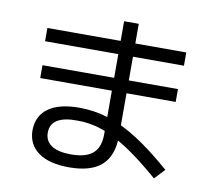

<svg xmlns="http://www.w3.org/2000/svg" viewBox="-80 -833 1025 920"><g transform="rotate(10 432.0 -372.5)"><path d="M109.4 -149.4Q110.4 -220.7 162.6 -257.8Q214.8 -294.9 312.5 -294.9Q385.7 -294.9 455.6 -272.9Q525.4 -251 601.6 -202.1Q677.7 -153.3 769.5 -73.2L722.7 -23.4Q633.8 -100.6 564.5 -146Q495.1 -191.4 434.6 -212.4Q374 -233.4 312.5 -232.4Q249 -233.4 216.3 -212.9Q183.6 -192.4 183.6 -151.4Q183.6 -110.4 216.3 -88.9Q249 -67.4 311.5 -67.4Q360.4 -67.4 391.6 -81.1Q422.9 -94.7 437.5 -123Q452.1 -151.4 451.2 -195.3V-740.2H522.5V-195.3Q522.5 -98.6 470.7 -51.8Q418.9 -4.9 312.5 -4.9Q215.8 -4.9 163.1 -42.5Q110.4 -80.1 109.4 -149.4ZM102.5 -464.8H761.7V-402.3H102.5ZM94.7 -644.5H770.5V-580.1H94.7Z"/></g></svg>

Font: Pretendard GOV Variable
Style: Regular
Weight: 400
Designer: Base glyphs from Inter by Rasmus Andersson; Hangul glyphs from Noto Sans CJK(Source Han Sans) by Jang Soo-young and Kang
Foundry: Kil Hyung-jin
Version: Version 1.307;Glyphs 3.2 (3192)